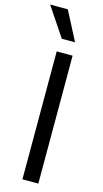

<svg xmlns="http://www.w3.org/2000/svg" viewBox="-162 -982 548 1025"><g transform="rotate(15 111.5 -469.5)"><path d="M166 0H78.1V-707H166ZM-20.5 -939.5H77.1L160.2 -779.3H86.9Z"/></g></svg>

Font: Pretendard JP Variable
Style: Regular
Weight: 400
Designer: Base glyphs from Inter by Rasmus Andersson; Hangul glyphs from Noto Sans CJK(Source Han Sans) by Jang Soo-young and Kang
Foundry: Kil Hyung-jin
Version: Version 1.307;Glyphs 3.2 (3192)